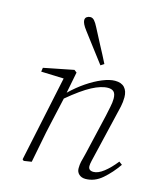

<svg xmlns="http://www.w3.org/2000/svg" viewBox="-114 -837 786 933"><g transform="rotate(15 279.0 -370.0)"><path d="M131 0 92 6 85 0 176 -431 62 -435 65 -455 216 -485 229 -475 208 -368Q244 -403 282.5 -429Q321 -455 357.5 -470Q394 -485 421 -485Q453 -485 469 -467.5Q485 -450 485 -419Q485 -395 480 -372Q475 -349 468 -321L419 -114Q415 -97 411 -80.5Q407 -64 407 -53Q407 -30 433 -30Q456 -30 484.5 -52Q513 -74 542 -111L558 -99Q527 -54 488.5 -20.5Q450 13 404 13Q384 13 371.5 1.5Q359 -10 359 -28Q359 -47 362.5 -62Q366 -77 373 -103L421 -309Q426 -334 431 -357Q436 -380 436 -398Q436 -423 426 -433Q416 -443 397 -443Q363 -443 316.5 -418.5Q270 -394 202 -337L173 -208Q161 -156 151.5 -104.5Q142 -53 131 0ZM349 -550 332 -539Q305 -574 275 -614Q245 -654 222 -684Q199 -714 199 -731Q199 -742 207 -747.5Q215 -753 225 -753Q236 -753 245 -743Q254 -733 264 -713Q281 -679 305 -634.5Q329 -590 349 -550Z"/></g></svg>

Font: Source Serif Pro Light
Style: Italic
Weight: 300
Italic angle: -12°
Designer: Frank Grießhammer
Foundry: Adobe Systems Incorporated
Version: Version 3.001;hotconv 1.0.111;makeotfexe 2.5.65597